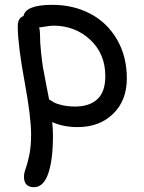

<svg xmlns="http://www.w3.org/2000/svg" viewBox="-20 -486 602 802"><path d="M304.2 44.9Q244.1 44.9 198.2 23.9Q201.2 52.7 201.2 81.1Q201.2 182.6 181.4 239.3Q161.6 295.9 122.1 295.9Q80.1 295.9 80.1 252Q80.1 237.8 87.4 217.8Q94.7 197.8 102.3 162.1Q109.9 126.5 109.9 75.2Q109.9 2.4 82.5 -146Q55.2 -294.4 54.2 -371.1Q52.7 -411.1 78.1 -418.9Q87.4 -465.8 198.2 -465.8Q286.1 -465.8 356.7 -429Q427.2 -392.1 468.5 -321.5Q509.8 -251 509.8 -158.2Q509.8 -66.4 452.6 -10.7Q395.5 44.9 304.2 44.9ZM147 -344.2Q147 -308.6 151.4 -267.8Q155.8 -227.1 159.4 -205.1Q163.1 -183.1 173.1 -132.3Q183.1 -81.5 185.1 -70.8Q198.2 -62 207.3 -57.1Q216.3 -52.2 240 -46.6Q263.7 -41 293.9 -41Q353 -41 386.5 -71.5Q419.9 -102.1 419.9 -168Q419.9 -261.2 356.7 -320.1Q293.5 -378.9 202.1 -378.9Q191.4 -378.9 143.1 -371.1Q147 -360.8 147 -344.2Z"/></svg>

Font: Shantell Sans Bouncy
Style: Regular
Weight: 400
Designer: Stephen Nixon, Anya Danilova, Shantell Martin
Foundry: Arrow Type
Version: Version 1.006;[9816181b4]